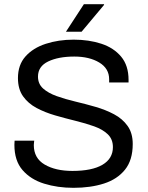

<svg xmlns="http://www.w3.org/2000/svg" viewBox="-20 -888 707 920"><path d="M332 12Q256 12 191.5 -8Q127 -28 88 -73Q49 -118 49 -194Q49 -199 49.5 -205.5Q50 -212 50 -214H144Q144 -213 143 -205.5Q142 -198 142 -193Q142 -130 194 -99.5Q246 -69 327 -69Q421 -69 471 -98.5Q521 -128 521 -183Q521 -221 496.5 -244.5Q472 -268 431.5 -282.5Q391 -297 342 -309Q293 -321 244.5 -335Q196 -349 155.5 -370.5Q115 -392 90.5 -426.5Q66 -461 66 -514Q66 -577 102 -617.5Q138 -658 199 -678Q260 -698 333 -698Q406 -698 465.5 -678.5Q525 -659 560.5 -616.5Q596 -574 596 -505V-493H503V-508Q503 -560 455.5 -588.5Q408 -617 336 -617Q260 -617 211 -593.5Q162 -570 162 -521Q162 -486 186.5 -464Q211 -442 251.5 -427.5Q292 -413 340.5 -401.5Q389 -390 437.5 -376Q486 -362 526.5 -340.5Q567 -319 591.5 -284.5Q616 -250 616 -198Q616 -121 579 -75Q542 -29 478 -8.5Q414 12 332 12ZM296 -736 382 -868H478L479 -865L371 -736Z"/></svg>

Font: Archivo VF Beta
Style: Regular
Weight: 400
Designer: Hector Gatti
Foundry: Omnibus-Type
Version: Version 1.002